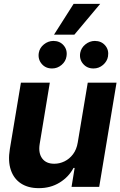

<svg xmlns="http://www.w3.org/2000/svg" viewBox="-20 -979 631 1006"><path d="M387.3 -232 439.8 -545.9H590.6L499.8 0H354.9L371.1 -99.2H365.2Q340.1 -51.6 292 -22.1Q243.8 7.3 182.4 6.8Q127.6 6.8 90 -17.7Q52.4 -42.3 36.8 -88.3Q21.1 -134.4 31.6 -198L89.6 -545.9H241L187.9 -224.6Q180.2 -177 201.1 -148.8Q222.1 -120.6 265 -121.1Q292.2 -121.1 318 -133.6Q343.8 -146.1 362.5 -170.8Q381.3 -195.6 387.3 -232ZM252.7 -620.3Q219 -620.1 198.5 -644.3Q178 -668.5 183.2 -701.6Q187.6 -728.2 209.9 -746.3Q232.2 -764.4 259.8 -764.6Q293.8 -764.4 313.9 -740.7Q334 -717 328.3 -683.4Q324.6 -657.5 302.6 -638.8Q280.6 -620.1 252.7 -620.3ZM469.7 -620.3Q436.5 -620.1 415.7 -644.1Q394.8 -668.1 400.2 -701.6Q405 -728.2 427.3 -746.3Q449.7 -764.4 476.8 -764.6Q511.2 -764.4 531.3 -740.7Q551.5 -717 545.9 -683.4Q541.6 -657.5 519.8 -638.8Q498 -620.1 469.7 -620.3ZM263 -797.3 365.7 -958.8H505L369.6 -797.3Z"/></svg>

Font: Inter Tight
Style: Italic
Weight: 400
Italic angle: -9.39999°
Designer: Rasmus Andersson
Foundry: rsms
Version: Version 3.002